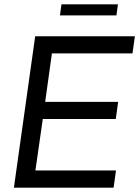

<svg xmlns="http://www.w3.org/2000/svg" viewBox="-20 -864 641 884"><path d="M44 0 142 -697H601L590 -618H219L188 -395H524L513 -316H177L143 -79H514L503 0ZM256 -793 263 -844H523L516 -793Z"/></svg>

Font: Hanken Grotesk
Style: Italic
Weight: 400
Italic angle: -8°
Designer: Alfredo Marco Pradil
Foundry: Hanken Design Co.
Version: Version 3.013